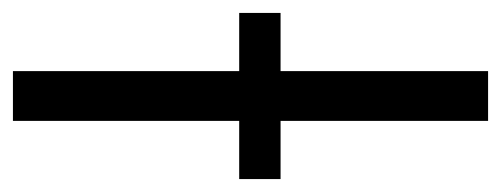

<svg xmlns="http://www.w3.org/2000/svg" viewBox="-269 -516 775 297"><g transform="rotate(90 118.5 -367.5)"><path d="M80 0V-735H157V0ZM-10 -350V-414H247V-350Z"/></g></svg>

Font: Iosevka QP
Style: Regular
Weight: 400
Designer: Belleve Invis
Foundry: Belleve Invis
Version: Version 20.0.0; ttfautohint (v1.8.4)